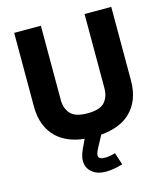

<svg xmlns="http://www.w3.org/2000/svg" viewBox="-135 -825 998 1153"><g transform="rotate(-15 364.0 -248.0)"><path d="M500 -261.2C500 -225.6 490.2 -196.3 470.7 -174.3C451.2 -152.3 415.5 -141.1 364.3 -141.1C313 -141.1 277.8 -152.3 258.3 -174.3C238.3 -196.3 228.5 -225.6 228.5 -261.2V-721.7H62.5V-264.6C62.5 -179.2 87.9 -113.3 139.2 -65.9C179.7 -28.3 235.8 -5.4 306.6 2.4L296.9 22.9C271 74.2 261.7 101.6 261.7 127.4C261.7 157.2 272.5 181.2 294.4 199.2C315.9 217.3 344.7 226.1 380.9 226.1C413.6 226.1 447.3 219.7 484.9 208.5L460 132.8C436 140.1 415 143.6 396.5 143.6C369.1 143.6 355.5 135.3 355.5 119.1C355.5 107.4 361.3 93.3 377.4 63.5L409.7 3.4C486.8 -2.9 546.9 -25.9 589.8 -65.9C640.6 -113.3 666 -179.2 666 -264.6V-721.7H500Z"/></g></svg>

Font: Estedad ExtraBold
Style: Regular
Weight: 800
Designer: Amin Abedi
Version: Version 7.3